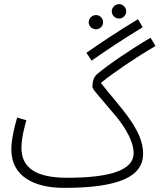

<svg xmlns="http://www.w3.org/2000/svg" viewBox="-20 -890 774 931"><path d="M558 -800C576 -800 592 -816 592 -835C592 -854 576 -870 558 -870C538 -870 522 -854 522 -835C522 -816 538 -800 558 -800ZM446 -748C464 -748 480 -764 480 -782C480 -801 464 -817 446 -817C426 -817 410 -801 410 -782C410 -764 426 -748 446 -748ZM424 -596C499 -648 570 -696 672 -758L649 -797C546 -734 478 -689 399 -634ZM290 21C558 21 674 -34 674 -145C674 -262 564 -367 469 -488C534 -540 627 -604 734 -667L710 -707C610 -648 495 -570 447 -527C434 -514 428 -494 428 -470C428 -456 454 -432 545 -323C590 -268 628 -202 628 -147C628 -65 514 -28 306 -28C150 -28 84 -79 84 -173C84 -217 98 -274 108 -307L63 -320C50 -274 35 -214 35 -165C35 -32 150 21 290 21Z"/></svg>

Font: Noto Sans Arabic UI XCn Lt
Style: Regular
Weight: 300
Width: 2
Designer: Monotype Design Team, Nadine Chahine and Nizar Qandah
Foundry: Monotype Imaging Inc.
Version: Version 2.010